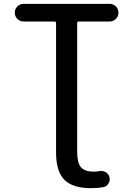

<svg xmlns="http://www.w3.org/2000/svg" viewBox="-20 -750 694 1000"><path d="M103 -638Q84 -638 70.5 -651.5Q57 -665 57 -684Q57 -703 70.5 -716.5Q84 -730 103 -730H551Q570 -730 583.5 -716.5Q597 -703 597 -684Q597 -665 583.5 -651.5Q570 -638 551 -638H391Q382 -638 382 -630V40Q382 98 401.5 121Q421 144 470 144Q484 144 499 141Q516 138 531 147Q546 156 550 172Q555 190 545 206Q535 222 517 225Q491 230 452 230Q359 230 315.5 186.5Q272 143 272 45V-630Q272 -638 263 -638Z"/></svg>

Font: Rounded Mplus 1c Medium
Style: Regular
Weight: 500
Version: Version 1.059.20150529